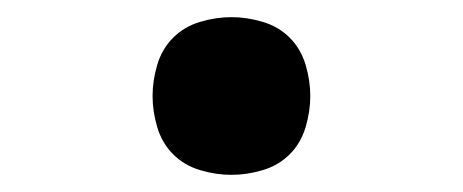

<svg xmlns="http://www.w3.org/2000/svg" viewBox="-20 -452 540 224"><path d="M250 -248Q232 -248 213.5 -253.5Q195 -259 182 -272Q169 -285 163.5 -303.5Q158 -322 158 -340Q158 -358 163.5 -376.5Q169 -395 182 -408Q195 -421 213.5 -426.5Q232 -432 250 -432Q268 -432 286.5 -426.5Q305 -421 318 -408Q331 -395 336.5 -376.5Q342 -358 342 -340Q342 -322 336.5 -303.5Q331 -285 318 -272Q305 -259 286.5 -253.5Q268 -248 250 -248Z"/></svg>

Font: Iosevka Curly Semibold
Style: Regular
Weight: 600
Monospace: yes
Designer: Belleve Invis
Foundry: Belleve Invis
Version: Version 22.1.2; ttfautohint (v1.8.4)